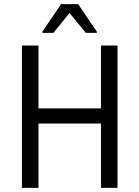

<svg xmlns="http://www.w3.org/2000/svg" viewBox="-20 -908 674 928"><path d="M86 0ZM468 0V-311H166V0H86V-688H166V-384H468V-688H548V0ZM185 -749V-755L275 -888H358L448 -755V-749H395L316 -845L238 -749Z"/></svg>

Font: Assailand
Style: Regular
Weight: 400
Designer: Hector Gatti with collaboration of the Omnibus-Type team
Foundry: Omnibus-Type
Version: Version 0.072;October 19, 2019;FontCreator 12.0.0.2547 64-bi